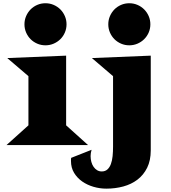

<svg xmlns="http://www.w3.org/2000/svg" viewBox="-20 -877 1034 1161"><path d="M634.8 -730Q634.8 -756.3 644.8 -779.5Q654.8 -802.7 671.9 -820.1Q689 -837.4 712.2 -847.4Q735.4 -857.4 761.7 -857.4Q788.1 -857.4 811.3 -847.4Q834.5 -837.4 851.8 -820.1Q869.1 -802.7 879.2 -779.5Q889.2 -756.3 889.2 -730Q889.2 -703.6 879.2 -680.4Q869.1 -657.2 851.8 -640.1Q834.5 -623 811.3 -613Q788.1 -603 761.7 -603Q735.4 -603 712.2 -613Q689 -623 671.9 -640.1Q654.8 -657.2 644.8 -680.4Q634.8 -703.6 634.8 -730ZM254.9 -603Q228.5 -603 205.3 -613Q182.1 -623 165 -640.1Q147.9 -657.2 137.9 -680.4Q127.9 -703.6 127.9 -730Q127.9 -756.3 137.9 -779.5Q147.9 -802.7 165 -820.1Q182.1 -837.4 205.3 -847.4Q228.5 -857.4 254.9 -857.4Q281.2 -857.4 304.4 -847.4Q327.6 -837.4 345 -820.1Q362.3 -802.7 372.3 -779.5Q382.3 -756.3 382.3 -730Q382.3 -703.6 372.3 -680.4Q362.3 -657.2 345 -640.1Q327.6 -623 304.4 -613Q281.2 -603 254.9 -603ZM533.7 28.8Q527.8 49.3 527.8 66.9Q527.8 85.4 532.5 102.3Q537.1 119.1 545.9 131.8Q554.7 144.5 567.1 152.1Q579.6 159.7 595.2 159.7Q616.2 159.7 629.6 147.5Q643.1 135.3 650.6 114.7Q658.2 94.2 660.9 67.1Q663.6 40 663.6 9.8V-416.5L535.6 -525.9L891.6 -540.5V32.2Q891.6 93.3 869.9 137.2Q848.1 181.2 811.3 209.2Q774.4 237.3 725.8 250.5Q677.2 263.7 623 263.7Q584 263.7 545.9 252.7Q507.8 241.7 477.3 220.5Q446.8 199.2 428 168.2Q409.2 137.2 409.2 96.7Q409.2 91.8 409.2 87.4Q409.2 83 410.2 77.6ZM151.9 -119.1V-416.5L23.9 -525.9L379.9 -540.5V-119.1L512.2 0H19.5Z"/></svg>

Font: Goblin One
Style: Regular
Weight: 400
Designer: Riccardo De Franceschi
Foundry: Sorkin Type Co.
Version: Version 1.001